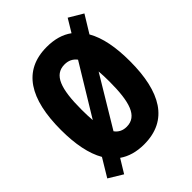

<svg xmlns="http://www.w3.org/2000/svg" viewBox="-229 -866 1022 1022"><g transform="rotate(-45 281.5 -355.0)"><path d="M93 46 140 -31C177 -5 224 9 281 9C463 9 541 -128 541 -358C541 -463 525 -549 489 -611L549 -709L470 -756L426 -683C388 -711 340 -725 281 -725C102 -725 22 -592 22 -359C22 -252 39 -165 75 -103L14 -2ZM176 -358C176 -514 203 -592 282 -592C312 -592 334 -581 351 -559L179 -276C177 -300 176 -328 176 -358ZM282 -123C253 -123 231 -134 215 -156L384 -437C386 -413 387 -388 387 -359C387 -206 362 -123 282 -123Z"/></g></svg>

Font: Noto Sans Mono SemiCondensed ExtraBold
Style: Regular
Weight: 800
Width: 4
Designer: Monotype Design Team
Foundry: Monotype Imaging Inc.
Version: Version 2.014